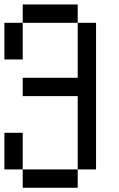

<svg xmlns="http://www.w3.org/2000/svg" viewBox="-20 -937 540 873"><path d="M0 -166.7V-333.3H83.3V-166.7ZM83.3 -916.7H333.3V-833.3H83.3ZM0 -833.3H83.3V-666.7H0ZM83.3 -166.7H333.3V-83.3H83.3ZM83.3 -500V-583.3H333.3V-833.3H416.7V-166.7H333.3V-500Z"/></svg>

Font: GalmuriMono11 Regular
Style: Regular
Weight: 400
Designer: Lee Minseo (quiple)
Version: Version 2.399;hotconv 1.1.1;makeotfexe 2.6.0 DEVELOPMENT